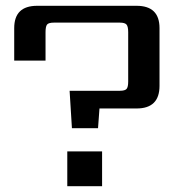

<svg xmlns="http://www.w3.org/2000/svg" viewBox="-20 -642 624 662"><path d="M212 0V-120H332V0ZM108 -622H451Q530 -622 530 -545V-346Q530 -268 451 -268H323L318 -200H228L220 -329H393Q411 -329 416.5 -335.5Q422 -342 422 -361V-531Q422 -550 416.5 -557Q411 -564 393 -564H166Q147 -564 142 -557Q137 -550 137 -531V-433H29V-545Q29 -622 108 -622Z"/></svg>

Font: Sarpanch Medium
Style: Regular
Weight: 500
Designer: Manushi Parikh (Devanagari and Latin), Jyotish Sonowal (Devanagari)
Foundry: Indian Type Foundry
Version: Version 2.004;PS 1.0;hotconv 1.0.78;makeotf.lib2.5.61930; tt